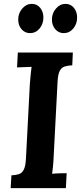

<svg xmlns="http://www.w3.org/2000/svg" viewBox="-20 -971 424 991"><path d="M356 -700 353 -634Q331 -633 314.5 -628Q298 -623 288.5 -605.5Q279 -588 277 -547L257 -164Q256 -137 253.5 -112Q251 -87 249 -74Q265 -76 289.5 -76.5Q314 -77 324 -77L320 0H35L39 -66Q61 -67 77 -72Q93 -77 102.5 -95Q112 -113 114 -153L134 -536Q136 -563 138.5 -588Q141 -613 143 -626Q127 -625 103 -624.5Q79 -624 68 -623L72 -700ZM309 -800Q283 -800 265.5 -820Q248 -840 248 -870Q248 -903 269 -927Q290 -951 318 -951Q345 -951 361.5 -930.5Q378 -910 378 -881Q378 -847 358 -823.5Q338 -800 309 -800ZM135 -800Q109 -800 91.5 -820Q74 -840 74 -870Q74 -903 95 -927Q116 -951 144 -951Q171 -951 187.5 -930.5Q204 -910 204 -881Q204 -847 184 -823.5Q164 -800 135 -800Z"/></svg>

Font: Lora
Style: Bold Italic
Weight: 700
Italic angle: -3°
Designer: Olga Karpushina, Alexei Vanyashin (Cyrillic)
Foundry: Cyreal
Version: Version 3.004